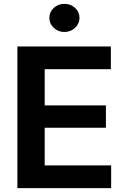

<svg xmlns="http://www.w3.org/2000/svg" viewBox="-20 -966 646 986"><path d="M69.3 0V-727.5H549.3V-610.8H209.5V-424.8H523.9V-310.1H209.5V-116.7H550.8V0ZM310.5 -801.8Q278.8 -801.8 256.1 -823Q233.4 -844.2 233.4 -874Q233.4 -904.3 256.1 -925.3Q278.8 -946.3 310.5 -946.3Q342.8 -946.3 365.5 -925.3Q388.2 -904.3 388.2 -874Q388.2 -844.2 365.5 -823Q342.8 -801.8 310.5 -801.8Z"/></svg>

Font: Inter Cardless
Style: Bold
Weight: 700
Designer: Rasmus Andersson
Foundry: rsms
Version: Version 4.001;git-9221beed3